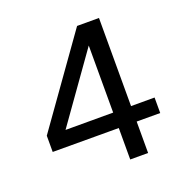

<svg xmlns="http://www.w3.org/2000/svg" viewBox="-131 -865 972 989"><g transform="rotate(-20 355.0 -370.0)"><path d="M515 0H417V-663L440 -657L136 -229L129 -257H644V-172L55 -173V-262L395 -740H515Z"/></g></svg>

Font: Be Vietnam Pro Variable Thin
Style: Regular
Weight: 100
Designer: Lam Bao, Tony Le, Vietanh Nguyen
Foundry: Yellow Type Foundry
Version: Version 1.002